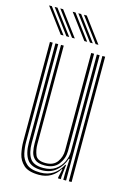

<svg xmlns="http://www.w3.org/2000/svg" viewBox="-118 -821 605 888"><g transform="rotate(15 185.0 -377.5)"><path d="M160.2 7Q110 7 86.9 -13.9Q63.8 -34.8 57.2 -64.9Q50.8 -95 50.8 -122.2V-600H64V-124.5Q64 -98.2 69.9 -70.5Q75.8 -42.8 96.9 -23.8Q118 -4.8 163.8 -4.8Q199.5 -4.8 225.2 -21.8Q251 -38.8 266.5 -69.5H270.2L263.8 -11.8V0H250.2L250 -5.5L258.8 -45.8H256Q240.2 -20.8 216.2 -6.9Q192.2 7 160.2 7ZM302 0V-600H315.2V0ZM173.8 -41.8Q142 -41.8 127.1 -54.9Q112.2 -68 108 -88Q103.8 -108 103.8 -128.8V-600H117V-129.5Q117 -100.2 126.6 -76.9Q136.2 -53.5 175.5 -53.5Q213 -53.5 230.8 -77.6Q248.5 -101.8 248.5 -133.2V-600H262.2V-134Q262.2 -98.8 240.5 -70.2Q218.8 -41.8 173.8 -41.8ZM167 -17Q116.8 -17.2 97 -44.9Q77.2 -72.5 77.2 -125.2V-600H90.5V-126.8Q90.5 -80.2 107.4 -54.5Q124.2 -28.8 171.2 -28.8Q206.5 -28.8 229.6 -45.1Q252.8 -61.5 264.1 -86Q275.5 -110.5 275.5 -135.2V-600H288.8V0H275.5V-32L278.8 -100.5H275Q263.8 -64.8 236.2 -40.8Q208.8 -16.8 167 -17ZM144.5 -645 57 -762H70.5L157.8 -645ZM90.5 -645 3.2 -762H16.5L104 -645ZM117.5 -645 30 -762H43.5L131 -645ZM257.5 -645 170.2 -762H183.8L271 -645ZM203.5 -645 116.2 -762H129.8L217 -645ZM230.5 -645 143.2 -762H156.8L244 -645Z"/></g></svg>

Font: Big Shoulders Inline Display
Style: Regular
Weight: 400
Designer: Patric King
Foundry: XO Type Co
Version: Version 1.000